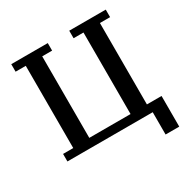

<svg xmlns="http://www.w3.org/2000/svg" viewBox="-189 -866 1169 1193"><g transform="rotate(-30 395.5 -269.0)"><path d="M661 0H49V-54H122V-644H49V-698H311V-644H240V-59H536V-644H465V-698H727V-644H654V-60H759V160H661Z"/></g></svg>

Font: IBM Plex Serif Medium
Style: Regular
Weight: 500
Designer: Mike Abbink, Paul van der Laan, Pieter van Rosmalen
Foundry: Bold Monday
Version: Version 2.5